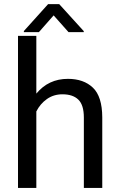

<svg xmlns="http://www.w3.org/2000/svg" viewBox="-20 -927 591 947"><path d="M288.1 -461.9Q244.6 -461.9 211.4 -438.5Q178.2 -415 159.2 -377.4V0H68.8V-750H159.2V-465.3Q219.2 -538.1 314.9 -538.1Q392.6 -538.1 438.2 -494.6Q483.9 -451.2 484.4 -348.6V0H393.6V-347.2Q393.6 -409.2 366.5 -435.5Q339.4 -461.9 288.1 -461.9ZM272 -906.7 393.1 -773.4V-768.6H317.9L244.6 -851.1L171.9 -768.6H97.7V-773.9L217.3 -906.7Z"/></svg>

Font: Roboto21382017
Style: Regular
Weight: 400
Designer: Christian Robertson
Foundry: Google
Version: Version 2.138; 2017